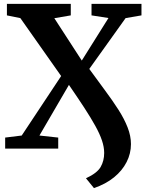

<svg xmlns="http://www.w3.org/2000/svg" viewBox="-20 -763 753 986"><path d="M462.5 203 421.5 152.5Q479 126 497 94.2Q515 62.5 515 22.5Q515 -8 503.5 -42Q492 -76 469.2 -117Q446.5 -158 412.8 -209.8Q379 -261.5 334 -327L182.5 -67L279 -56.5V0H6.5V-56.5L91.5 -67L294 -372.5L84.5 -670L15.5 -684V-743H343.5V-684L259 -669.5L400 -452L537 -670.5L450 -684V-743H706.5V-684L625 -670L438.5 -409Q480.5 -351 519 -299.2Q557.5 -247.5 587.8 -200.2Q618 -153 635.2 -109Q652.5 -65 652.5 -23Q652.5 25.5 630.2 69.2Q608 113 565.8 147.5Q523.5 182 462.5 203Z"/></svg>

Font: Merriweather 28pt
Style: Bold
Weight: 700
Version: Version 2.100